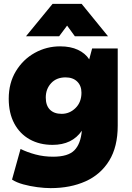

<svg xmlns="http://www.w3.org/2000/svg" viewBox="-20 -760 679 990"><path d="M241 210Q210 210 172 205Q134 200 99.5 190.5Q65 181 42 166L86 8Q120 25 163 36.5Q206 48 254 48Q331 48 363.5 15Q396 -18 402 -86Q352 -13 251 -13Q184 -13 133 -41.5Q82 -70 53.5 -123.5Q25 -177 25 -251Q25 -332 62 -393Q99 -454 159.5 -487.5Q220 -521 290 -521Q344 -521 382 -503Q420 -485 440 -454L455 -510H587V-112Q587 -3 543 68.5Q499 140 421 175Q343 210 241 210ZM318 -361Q271 -361 243.5 -331Q216 -301 216 -257Q216 -216 237.5 -194.5Q259 -173 298 -173Q339 -173 369.5 -203Q400 -233 400 -282Q400 -318 378 -339.5Q356 -361 318 -361ZM537 -573H366L326 -628L285 -573H114L251 -740H401Z"/></svg>

Font: Livvic Black
Style: Regular
Weight: 900
Designer: Jacques Le Bailly, Baron von Fonthausen
Version: Version 1.001; ttfautohint (v1.8.2)